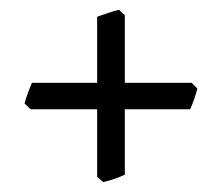

<svg xmlns="http://www.w3.org/2000/svg" viewBox="-20 -469 450 389"><path d="M232.9 -115.2Q223.1 -110.4 211.4 -106.4Q199.7 -102.5 189 -100.1L176.8 -110.8V-247.6H42L29.8 -259.3Q32.2 -269 36.4 -280.3Q40.5 -291.5 44.9 -301.3H176.8V-435.1Q186 -438 198.2 -442.4Q210.4 -446.8 221.2 -449.2L232.9 -438V-301.3H368.2L379.9 -289.6Q377.4 -279.8 373.3 -267.8Q369.1 -255.9 365.2 -247.6H232.9Z"/></svg>

Font: Gentium Basic
Style: Regular
Weight: 400
Designer: J. Victor Gaultney and Annie Olsen
Foundry: SIL International
Version: Version 1.100